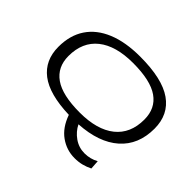

<svg xmlns="http://www.w3.org/2000/svg" viewBox="-192 -1000 1508 1508"><g transform="rotate(45 561.5 -246.5)"><path d="M788 218Q699 218 626 166Q553 114 516 9Q293 2 186.5 -80Q80 -162 80 -311Q80 -439 139.5 -528Q199 -617 313 -664Q427 -711 589 -711Q835 -711 952 -628.5Q1069 -546 1069 -390Q1069 -211 952.5 -108Q836 -5 622 8Q649 63 701 99.5Q753 136 817 136Q880 136 934 106L939 182Q905 199 868.5 208.5Q832 218 788 218ZM564 -64Q755 -64 858.5 -146.5Q962 -229 962 -384Q962 -508 870.5 -572Q779 -636 585 -636Q394 -636 290.5 -553.5Q187 -471 187 -316Q187 -193 278.5 -128.5Q370 -64 564 -64Z"/></g></svg>

Font: Georama ExtraExtended
Style: Italic
Weight: 400
Width: 8
Italic angle: -9°
Designer: Jean-Baptiste Levee
Foundry: Production Type
Version: Version 1.000